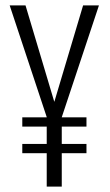

<svg xmlns="http://www.w3.org/2000/svg" viewBox="-20 -695 411 715"><path d="M63 -223.5H302V-258H63ZM63 -124.5H302V-159H63ZM154 0H210V-258.5L348.5 -675H289.5L182.5 -316.5H182L75 -675H16L154 -259Z"/></svg>

Font: Anybody Condensed Light
Style: Regular
Weight: 300
Width: 3
Designer: Tyler Finck
Foundry: Etcetera Type Company
Version: Version 1.113;gftools[0.9.25]